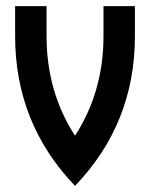

<svg xmlns="http://www.w3.org/2000/svg" viewBox="-20 -606 489 626"><path d="M29.3 -585.9H131.8V-488.3Q131.8 -306.6 224.6 -163.6Q317.4 -306.6 317.4 -488.3V-585.9H419.9V-488.3Q419.9 -203.6 224.6 0Q29.3 -203.6 29.3 -488.3Z"/></svg>

Font: NAYAKA
Style: Regular
Weight: 400
Designer: R.S. Wihananto
Foundry: R.S. Wihananto
Version: Version 1.92